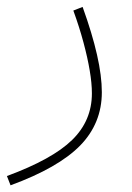

<svg xmlns="http://www.w3.org/2000/svg" viewBox="-99 -286 390 566"><path d="M117.2 -254.9Q135.3 -205.1 147.2 -160.4Q159.2 -115.7 165.5 -78.1Q171.9 -40.5 171.9 -10.7Q171.9 69.8 113.5 126.7Q55.2 183.6 -78.6 232.9L-67.9 260.3Q73.2 208.5 137.2 143.1Q201.2 77.6 201.2 -14.2Q201.2 -62 187 -124.5Q172.9 -187 144.5 -265.6Z"/></svg>

Font: Estedad VF
Style: Regular
Weight: 100
Designer: Amin Abedi
Version: Version 7.3